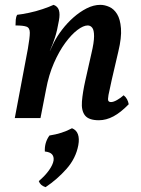

<svg xmlns="http://www.w3.org/2000/svg" viewBox="-20 -487 581 792"><path d="M41 0 95 -286Q103 -332 103 -352Q103 -372 89.5 -377Q76 -382 44 -382Q44 -394 45 -406Q46 -418 51 -426Q70 -428 99 -434Q128 -440 156 -449.5Q184 -459 201 -467Q218 -461 223 -445Q228 -429 223 -402Q216 -361 207 -333Q198 -305 186 -278L170 -118L147 0ZM394 -467Q412 -467 431 -458.5Q450 -450 463 -429Q476 -408 479 -370Q482 -332 468 -274L441 -158Q431 -114 427.5 -95Q424 -76 427 -71Q430 -66 438 -66Q448 -66 463 -74.5Q478 -83 490 -94Q499 -87 504 -77.5Q509 -68 511 -57Q478 -23 448 -7Q418 9 388 9Q346 9 330.5 -11Q315 -31 318 -68.5Q321 -106 332 -155L357 -266Q368 -312 368 -337.5Q368 -363 360.5 -372.5Q353 -382 342 -382Q324 -382 299.5 -363.5Q275 -345 249.5 -310.5Q224 -276 202.5 -227Q181 -178 170 -118L163 -228L202 -311Q215 -337 236 -364.5Q257 -392 283 -415Q309 -438 337.5 -452.5Q366 -467 394 -467ZM168 285Q146 278 140 260Q166 238 182 215.5Q198 193 201 175Q203 159 194.5 149.5Q186 140 165 138Q163 101 184 72Q210 68 233.5 60.5Q257 53 277 42Q295 49 301.5 67Q308 85 303 112Q293 166 254.5 209.5Q216 253 168 285Z"/></svg>

Font: Vollkorn Medium
Style: Italic
Weight: 500
Italic angle: -11°
Designer: Friedrich Althausen
Foundry: Friedrich Althausen
Version: Version 5.000